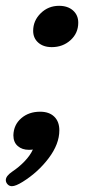

<svg xmlns="http://www.w3.org/2000/svg" viewBox="-37 -501 302 660"><path d="M77 -395Q77 -430 103 -455.5Q129 -481 166 -481Q196 -481 214 -465Q232 -449 232 -423Q232 -387 205.5 -363Q179 -339 141 -339Q112 -339 94.5 -354.5Q77 -370 77 -395ZM-17 118Q-17 104 5 89Q29 73 48 53Q67 33 76 13Q71 14 62 14Q39 14 24 1Q9 -12 9 -36Q10 -72 36 -94.5Q62 -117 101 -117Q132 -117 149.5 -100Q167 -83 167 -53Q167 -6 130.5 42.5Q94 91 41 124Q17 139 4 139Q-5 139 -11 132.5Q-17 126 -17 118Z"/></svg>

Font: Kodchasan SemiBold
Style: Italic
Weight: 600
Italic angle: -10°
Version: Version 1.000; ttfautohint (v1.6)